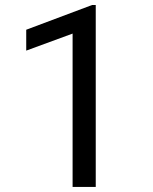

<svg xmlns="http://www.w3.org/2000/svg" viewBox="-20 -734 602 754"><path d="M356 0V-714.4H341.8L83 -617.2V-535.2L265.1 -602.1V0Z"/></svg>

Font: Roboto1
Style: rg
Weight: 400
Designer: Google
Version: Version 2.137; 2017